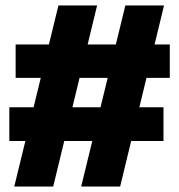

<svg xmlns="http://www.w3.org/2000/svg" viewBox="-20 -680 653 700"><path d="M276 0 437 -660H578L418 0ZM14 -166V-289H576V-166ZM32 0 193 -660H334L174 0ZM37 -396V-518H599V-396Z"/></svg>

Font: Bricolage Grotesque 96pt ExtraBold
Style: Regular
Weight: 800
Designer: Mathieu Triay
Foundry: Atelier Triay
Version: Version 1.001;gftools[0.9.33.dev8+g029e19f]